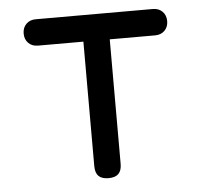

<svg xmlns="http://www.w3.org/2000/svg" viewBox="-45 -597 690 653"><g transform="rotate(-5 300.0 -270.0)"><path d="M255 -460H100Q80 -460 67.5 -472.5Q55 -485 55 -505Q55 -525 67.5 -537.5Q80 -550 100 -550H500Q520 -550 532.5 -537.5Q545 -525 545 -505Q545 -485 532.5 -472.5Q520 -460 500 -460H345V-35Q345 -12 334 -1Q323 10 300 10Q277 10 266 -1Q255 -12 255 -35Z"/></g></svg>

Font: Maple Mono NF
Style: Regular
Weight: 400
Monospace: yes
Designer: subframe7536
Version: Version 7.000